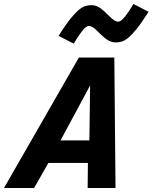

<svg xmlns="http://www.w3.org/2000/svg" viewBox="-60 -944 766 964"><path d="M144 -126 205 -239H394L391 -126ZM111 0H-40L336 -655H447L413 -553L217 -189H219ZM520 0H380L382 -184L388 -185L393 -551L413 -655H514ZM686 -885Q652 -831 627 -800Q602 -769 583.5 -754Q565 -739 550 -735Q535 -731 522 -731Q502 -731 485.5 -740Q469 -749 445 -772Q417 -801 405.5 -807.5Q394 -814 386 -814Q381 -814 372.5 -808.5Q364 -803 349.5 -784.5Q335 -766 310 -725L234 -764Q268 -818 293 -849Q318 -880 336.5 -895Q355 -910 370 -914Q385 -918 398 -918Q418 -918 434.5 -909Q451 -900 474 -877Q503 -848 514.5 -841.5Q526 -835 533 -835Q539 -835 547.5 -840.5Q556 -846 571 -865Q586 -884 610 -924Z"/></svg>

Font: Intel One Mono Light
Style: Italic
Weight: 300
Italic angle: -16°
Monospace: yes
Designer: Fred Shallcrass
Foundry: Frere-Jones Type LLC
Version: Version 1.004